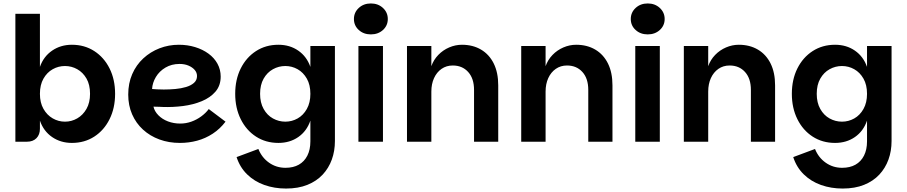

<svg xmlns="http://www.w3.org/2000/svg" viewBox="-20 -820 5247 1111"><path d="M396 7Q331 7 281.5 -27Q232 -61 211 -122V-75Q211 -41 191 -20.5Q171 0 136 0H69V-740H211V-433Q232 -493 281.5 -527Q331 -561 396 -561Q469 -561 525.5 -524.5Q582 -488 614 -424Q646 -360 646 -277Q646 -195 614 -130.5Q582 -66 525.5 -29.5Q469 7 396 7ZM356 -116Q394 -116 427 -135Q460 -154 480.5 -190Q501 -226 501 -277Q501 -330 480.5 -365.5Q460 -401 427 -419.5Q394 -438 356 -438Q318 -438 285 -419.5Q252 -401 231.5 -365Q211 -329 211 -277Q211 -226 231.5 -190Q252 -154 285 -135Q318 -116 356 -116Z M1021 7Q957 7 902.5 -13Q848 -33 807.5 -70Q767 -107 744.5 -158.5Q722 -210 722 -273Q722 -338 745 -391Q768 -444 809 -482Q850 -520 903 -540.5Q956 -561 1015 -561Q1065 -561 1109 -547.5Q1153 -534 1186.5 -509.5Q1220 -485 1238.5 -451Q1257 -417 1257 -377Q1257 -325 1227 -290Q1197 -255 1147.5 -234.5Q1098 -214 1039 -206.5Q980 -199 923 -201Q914 -202 902 -202Q890 -202 880.5 -202.5Q871 -203 868 -203Q874 -176 896.5 -153Q919 -130 952 -117.5Q985 -105 1023 -105Q1056 -105 1087 -116Q1118 -127 1144.5 -146.5Q1171 -166 1188 -189L1285 -116Q1253 -74 1211 -46.5Q1169 -19 1121 -6Q1073 7 1021 7ZM928 -302Q961 -302 994.5 -305Q1028 -308 1056.5 -316.5Q1085 -325 1102.5 -340.5Q1120 -356 1120 -380Q1120 -400 1106.5 -415.5Q1093 -431 1070.5 -440.5Q1048 -450 1019 -450Q973 -450 937.5 -429Q902 -408 882 -374.5Q862 -341 860 -305Q872 -304 890 -303Q908 -302 928 -302Z M1635 271Q1568 271 1510 250.5Q1452 230 1410 189Q1368 148 1349 89L1475 42Q1495 92 1537 121.5Q1579 151 1632 151Q1677 151 1709 133Q1741 115 1758.5 80.5Q1776 46 1776 -2V-122Q1755 -61 1706 -27Q1657 7 1591 7Q1518 7 1461.5 -29.5Q1405 -66 1373 -130.5Q1341 -195 1341 -277Q1341 -360 1373 -424Q1405 -488 1461.5 -524.5Q1518 -561 1591 -561Q1657 -561 1706 -527Q1755 -493 1776 -433V-554H1918V-4Q1918 54 1900 103.5Q1882 153 1847 190.5Q1812 228 1759 249.5Q1706 271 1635 271ZM1631 -116Q1669 -116 1702 -134.5Q1735 -153 1755.5 -189.5Q1776 -226 1776 -277Q1776 -329 1755.5 -365Q1735 -401 1702 -419.5Q1669 -438 1631 -438Q1593 -438 1559.5 -419.5Q1526 -401 1505.5 -365Q1485 -329 1485 -277Q1485 -226 1505.5 -189.5Q1526 -153 1559.5 -134.5Q1593 -116 1631 -116Z M2054 0V-554H2196V0ZM2126 -621Q2084 -621 2056 -646.5Q2028 -672 2028 -710Q2028 -748 2056 -774Q2084 -800 2126 -800Q2168 -800 2196 -774Q2224 -748 2224 -710Q2224 -672 2196 -646.5Q2168 -621 2126 -621Z M2335 0V-554H2476V-437Q2489 -474 2516 -502Q2543 -530 2579 -545.5Q2615 -561 2653 -561Q2716 -561 2763.5 -533Q2811 -505 2837 -452.5Q2863 -400 2863 -326V0H2723V-300Q2723 -366 2689 -403.5Q2655 -441 2600 -441Q2563 -441 2535 -421.5Q2507 -402 2491.5 -368Q2476 -334 2476 -290V0Z M2996 0V-554H3137V-437Q3150 -474 3177 -502Q3204 -530 3240 -545.5Q3276 -561 3314 -561Q3377 -561 3424.5 -533Q3472 -505 3498 -452.5Q3524 -400 3524 -326V0H3384V-300Q3384 -366 3350 -403.5Q3316 -441 3261 -441Q3224 -441 3196 -421.5Q3168 -402 3152.5 -368Q3137 -334 3137 -290V0Z M3656 0V-554H3798V0ZM3728 -621Q3686 -621 3658 -646.5Q3630 -672 3630 -710Q3630 -748 3658 -774Q3686 -800 3728 -800Q3770 -800 3798 -774Q3826 -748 3826 -710Q3826 -672 3798 -646.5Q3770 -621 3728 -621Z M3937 0V-554H4078V-437Q4091 -474 4118 -502Q4145 -530 4181 -545.5Q4217 -561 4255 -561Q4318 -561 4365.5 -533Q4413 -505 4439 -452.5Q4465 -400 4465 -326V0H4325V-300Q4325 -366 4291 -403.5Q4257 -441 4202 -441Q4165 -441 4137 -421.5Q4109 -402 4093.5 -368Q4078 -334 4078 -290V0Z M4856 271Q4789 271 4731 250.5Q4673 230 4631 189Q4589 148 4570 89L4696 42Q4716 92 4758 121.5Q4800 151 4853 151Q4898 151 4930 133Q4962 115 4979.5 80.5Q4997 46 4997 -2V-122Q4976 -61 4927 -27Q4878 7 4812 7Q4739 7 4682.5 -29.5Q4626 -66 4594 -130.5Q4562 -195 4562 -277Q4562 -360 4594 -424Q4626 -488 4682.5 -524.5Q4739 -561 4812 -561Q4878 -561 4927 -527Q4976 -493 4997 -433V-554H5139V-4Q5139 54 5121 103.5Q5103 153 5068 190.5Q5033 228 4980 249.5Q4927 271 4856 271ZM4852 -116Q4890 -116 4923 -134.5Q4956 -153 4976.5 -189.5Q4997 -226 4997 -277Q4997 -329 4976.5 -365Q4956 -401 4923 -419.5Q4890 -438 4852 -438Q4814 -438 4780.5 -419.5Q4747 -401 4726.5 -365Q4706 -329 4706 -277Q4706 -226 4726.5 -189.5Q4747 -153 4780.5 -134.5Q4814 -116 4852 -116Z"/></svg>

Font: Parkinsans SemiBold
Style: Regular
Weight: 600
Designer: Red Stone, Indian Type Foundry
Foundry: Indian Type Foundry
Version: Version 1.000